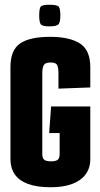

<svg xmlns="http://www.w3.org/2000/svg" viewBox="-20 -781 421 808"><path d="M194 7Q135 7 97.5 -7Q60 -21 42 -47.5Q24 -74 24 -111V-499Q24 -570 64.5 -598Q105 -626 191 -626Q273 -626 316.5 -598Q360 -570 360 -498V-413L226 -408V-471Q226 -500 219.5 -509Q213 -518 193 -518Q171 -518 164.5 -507.5Q158 -497 158 -472V-132Q158 -121 161.5 -114.5Q165 -108 173 -105Q181 -102 195 -102Q208 -102 216 -105Q224 -108 227.5 -114.5Q231 -121 231 -132V-221H187L195 -333H360V-111Q360 -74 340.5 -47.5Q321 -21 284 -7Q247 7 194 7ZM188 -670Q156 -670 150.5 -680.5Q145 -691 145 -715Q145 -743 150.5 -752Q156 -761 188 -761Q222 -761 228 -752Q234 -743 234 -715Q234 -691 227.5 -680.5Q221 -670 188 -670Z"/></svg>

Font: Smooch Sans ExtraBold
Style: Regular
Weight: 800
Designer: Robert E. Leuschke
Foundry: Robert E. Leuschke
Version: Version 1.010